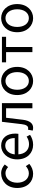

<svg xmlns="http://www.w3.org/2000/svg" viewBox="1386 -1984 610 3423"><g transform="rotate(-90 1691.5 -272.0)"><path d="M306 13C371 13 433 -13 482 -55L442 -117C408 -87 364 -63 314 -63C214 -63 146 -146 146 -271C146 -396 218 -480 317 -480C359 -480 394 -461 425 -433L471 -493C433 -527 384 -557 313 -557C173 -557 52 -452 52 -271C52 -91 162 13 306 13Z M822 13C895 13 953 -11 1000 -42L968 -103C927 -76 885 -60 832 -60C729 -60 658 -134 652 -250H1018C1020 -264 1022 -282 1022 -302C1022 -457 944 -557 805 -557C681 -557 562 -448 562 -271C562 -92 677 13 822 13ZM651 -315C662 -423 730 -484 807 -484C892 -484 942 -425 942 -315Z M1125 13C1204 13 1252 -47 1268 -167C1281 -268 1292 -369 1304 -469H1473V0H1565V-543H1232C1218 -426 1204 -308 1190 -190C1181 -110 1156 -75 1117 -75C1107 -75 1100 -77 1092 -79L1075 5C1091 10 1104 13 1125 13Z M1960 13C2093 13 2211 -91 2211 -271C2211 -452 2093 -557 1960 -557C1827 -557 1709 -452 1709 -271C1709 -91 1827 13 1960 13ZM1960 -63C1866 -63 1803 -146 1803 -271C1803 -396 1866 -480 1960 -480C2054 -480 2118 -396 2118 -271C2118 -146 2054 -63 1960 -63Z M2474 0H2565V-469H2748V-543H2292V-469H2474Z M3080 13C3213 13 3331 -91 3331 -271C3331 -452 3213 -557 3080 -557C2947 -557 2829 -452 2829 -271C2829 -91 2947 13 3080 13ZM3080 -63C2986 -63 2923 -146 2923 -271C2923 -396 2986 -480 3080 -480C3174 -480 3238 -396 3238 -271C3238 -146 3174 -63 3080 -63Z"/></g></svg>

Font: Noto Sans CJK JP
Style: Regular
Weight: 400
Designer: Ryoko NISHIZUKA 西塚涼子 (kana, bopomofo & ideographs); Paul D. Hunt (Latin, Greek & Cyrillic); Sandoll Communications 산돌커뮤니
Foundry: Adobe
Version: Version 2.004;hotconv 1.0.118;makeotfexe 2.5.65603